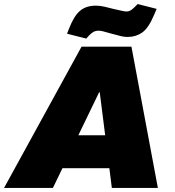

<svg xmlns="http://www.w3.org/2000/svg" viewBox="-56 -931 868 951"><path d="M-36 0 348 -700H595L726 0H498L438 -474H435L206 0ZM217 -98 249 -261H545L513 -98ZM371 -740 276 -764 287 -792Q311 -853 341 -878Q371 -903 419 -903Q440 -903 463 -897.5Q486 -892 505 -887Q525 -883 543 -878.5Q561 -874 571 -874Q581 -874 590 -879Q599 -884 611 -896L626 -911L720 -887L708 -859Q680 -792 648.5 -770Q617 -748 577 -748Q556 -748 533.5 -754.5Q511 -761 490 -766Q472 -771 457.5 -775Q443 -779 434 -779Q418 -779 407 -773Q396 -767 385 -755Z"/></svg>

Font: REM Black
Style: Italic
Weight: 900
Italic angle: -11°
Designer: Octavio Pardo
Foundry: Ashler Design
Version: Version 1.005;gftools[0.9.28]